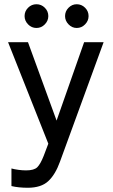

<svg xmlns="http://www.w3.org/2000/svg" viewBox="-20 -679 532 906"><path d="M111 207Q68 207 34 199V116Q49 120 67.5 122.5Q86 125 103 125Q141 125 156 110Q171 95 186 57L208 -1L18 -480H112L247 -110L377 -480H469L263 84Q241 145 207.5 176Q174 207 111 207ZM152 -547Q129 -547 112.5 -564Q96 -581 96 -603Q96 -626 112.5 -642.5Q129 -659 152 -659Q175 -659 191.5 -642.5Q208 -626 208 -603Q208 -581 191.5 -564Q175 -547 152 -547ZM342 -547Q320 -547 303.5 -564Q287 -581 287 -603Q287 -626 303.5 -642.5Q320 -659 342 -659Q365 -659 381.5 -642.5Q398 -626 398 -603Q398 -581 381.5 -564Q365 -547 342 -547Z"/></svg>

Font: Zen Kaku Gothic Antique Medium
Style: Regular
Weight: 500
Designer: Yoshimichi Ohira
Foundry: Positype
Version: Version 1.002